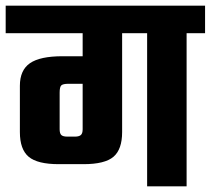

<svg xmlns="http://www.w3.org/2000/svg" viewBox="-40 -656 742 676"><path d="M682 -636V-539H617V0H478V-539H390V-191Q390 -130 359.5 -104Q329 -78 254 -78H167Q92 -78 61 -104Q30 -130 30 -191V-354Q30 -409 65.5 -433.5Q101 -458 180 -458H251V-539H-20V-636ZM197 -175H224Q238 -175 244.5 -180.5Q251 -186 251 -201V-361H201Q182 -361 176 -355.5Q170 -350 170 -330V-201Q170 -186 176 -180.5Q182 -175 197 -175Z"/></svg>

Font: Teko Semibold
Style: Regular
Weight: 600
Designer: Manushi Parikh, Jonny Pinhorn
Foundry: Indian Type Foundry
Version: Version 1.105;PS 1.0;hotconv 1.0.78;makeotf.lib2.5.61930; tt